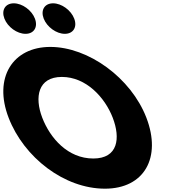

<svg xmlns="http://www.w3.org/2000/svg" viewBox="-146 -1123 1127 1158"><path d="M-62.9 -1103C-113.9 -1103 -139.1 -1062 -119.5 -1011C-99.8 -960 -43 -919 8 -919C59 -919 84.2 -960 64.5 -1011C44.9 -1062 -11.9 -1103 -62.9 -1103ZM174.1 -1103C123.1 -1103 97.9 -1062 117.5 -1011C137.2 -960 194 -919 245 -919C296 -919 321.2 -960 301.5 -1011C281.9 -1062 225.1 -1103 174.1 -1103ZM-94.1 -413C-1.3 -172 242.8 15 486.8 15C723.8 15 829.7 -172 736.9 -413C644 -654 386.4 -840 157.4 -840C-69.6 -840 -187 -654 -94.1 -413ZM108.9 -413C61.5 -536 82.1 -659 227.1 -659C373.1 -659 486.5 -536 533.9 -413C581.3 -290 566.7 -167 416.7 -167C262.7 -167 156.3 -290 108.9 -413Z"/></svg>

Font: Hussar
Style: BdOpOblFour
Weight: 700
Foundry: Cannot Into Space Fonts
Version: Version 2.00